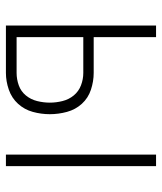

<svg xmlns="http://www.w3.org/2000/svg" viewBox="32 -592 560 665"><g transform="rotate(90 312.5 -260.0)"><path d="M516 0V-520H556V0ZM69 0V-520H109V-304H233Q262 -304 291 -294.5Q320 -285 340 -263Q360 -241 368 -211.5Q376 -182 376 -152Q376 -122 368 -93Q360 -64 340 -42Q320 -20 291 -10Q262 0 233 0ZM109 -37H233Q255 -37 276 -44.5Q297 -52 311 -69Q325 -86 330.5 -108Q336 -130 336 -152Q336 -174 330.5 -196Q325 -218 311 -235Q297 -252 276 -260Q255 -268 233 -268H109Z"/></g></svg>

Font: Zed Sans Extralight
Style: Regular
Weight: 200
Designer: Belleve Invis
Foundry: Belleve Invis
Version: Version 1.0.0; ttfautohint (v1.8.4)